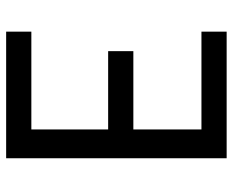

<svg xmlns="http://www.w3.org/2000/svg" viewBox="-88 -688 775 640"><g transform="rotate(90 300.0 -367.5)"><path d="M85 0V-84H411V-340H150V-424H411V-651H85V-735H507V0Z"/></g></svg>

Font: Iosevka Medium Extended
Style: Regular
Weight: 500
Width: 7
Monospace: yes
Designer: Belleve Invis
Foundry: Belleve Invis
Version: Version 32.5.0; ttfautohint (v1.8.4)